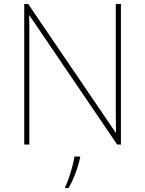

<svg xmlns="http://www.w3.org/2000/svg" viewBox="-20 -734 738 975"><path d="M594 0H575L130 -655H128Q129 -626 129 -601Q129 -576 129 -552.5Q129 -529 129 -502V0H103V-714H123L567 -61H569Q569 -86 568.5 -112Q568 -138 568 -163Q568 -188 568 -211V-714H594ZM387 67Q381 93 372.5 119.5Q364 146 353 171.5Q342 197 328 221H311V215Q319 200 329 171.5Q339 143 347 112.5Q355 82 358 61H387Z"/></svg>

Font: Noto Sans Armenian Thin
Style: Regular
Weight: 250
Version: Version 2.007